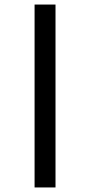

<svg xmlns="http://www.w3.org/2000/svg" viewBox="-20 -772 396 844"><path d="M224 -752V52H132V-752Z"/></svg>

Font: Pathway Extreme SemiCondensed
Style: Bold
Weight: 700
Width: 4
Version: Version 1.001;gftools[0.9.26]